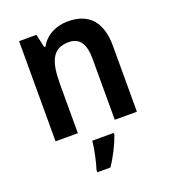

<svg xmlns="http://www.w3.org/2000/svg" viewBox="-140 -655 865 978"><g transform="rotate(-20 292.0 -166.0)"><path d="M340 -553C278 -553 220 -526 190 -471H183L167 -543H73V0H194V-266C194 -391 221 -452 308 -452C368 -452 394 -410 394 -330V0H514V-357C514 -491 450 -553 340 -553ZM366 71V61H250C246 103 231 173 219 209V221H290C322 174 351 115 366 71Z"/></g></svg>

Font: Noto Sans Armenian SemiCondensed SemiBold
Style: Regular
Weight: 600
Width: 4
Designer: Monotype Design Team
Foundry: Monotype Imaging Inc.
Version: Version 2.008